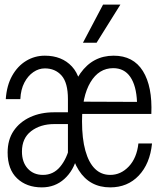

<svg xmlns="http://www.w3.org/2000/svg" viewBox="-20 -799 690 831"><path d="M274 -117V-370Q274 -441 246.5 -472Q219 -503 174 -503Q148 -503 124.5 -487Q101 -471 85.5 -441.5Q70 -412 68 -370H5Q9 -429 32.5 -471Q56 -513 93 -535.5Q130 -558 174 -558Q248 -558 291.5 -511Q335 -464 335 -365V-117ZM161 12Q95 12 54 -27Q13 -66 13 -139Q13 -194 39 -232.5Q65 -271 110.5 -292Q156 -313 214 -313H284L283 -262H215Q155 -262 115 -231.5Q75 -201 75 -143Q75 -97 100 -69.5Q125 -42 166 -42Q211 -42 240.5 -77.5Q270 -113 283 -170L314 -122Q299 -61 258.5 -24.5Q218 12 161 12ZM457 12Q368 12 321 -62Q274 -136 274 -274Q274 -406 328 -482Q382 -558 472 -558Q557 -558 598.5 -491.5Q640 -425 635 -306H329V-359L573 -358Q570 -428 544 -466Q518 -504 470 -504Q408 -504 371.5 -443Q335 -382 335 -274Q335 -199 349.5 -147Q364 -95 391 -68.5Q418 -42 457 -42Q503 -42 537.5 -78.5Q572 -115 579 -178H638Q629 -90 580.5 -39Q532 12 457 12ZM339 -614 426 -779H501L398 -614Z"/></svg>

Font: Azeret Mono Thin ExtraLight
Style: Regular
Weight: 250
Version: Version 1.002